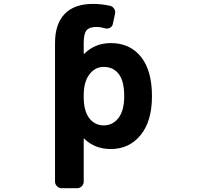

<svg xmlns="http://www.w3.org/2000/svg" viewBox="-20 -784 1040 1000"><path d="M301.8 196.3Q287.1 196.3 276.9 186Q266.6 175.8 266.6 162.1V-560.5Q266.6 -659.2 316.9 -711.4Q367.2 -763.7 464.8 -763.7Q507.8 -763.7 552.7 -753.9Q566.4 -751 574.2 -738.8Q582 -726.6 579.1 -711.9L567.4 -658.2Q564.5 -645.5 552.7 -639.2Q541 -632.8 527.3 -636.7Q503.9 -643.6 482.4 -643.6Q445.3 -643.6 430.7 -626Q416 -608.4 416 -560.5V-505.9Q416 -503.9 417.5 -503.4Q418.9 -502.9 418.9 -503.9Q474.6 -559.6 557.6 -559.6Q657.2 -559.6 714.8 -487.3Q771.5 -416 771.5 -283.2Q771.5 -153.3 712.9 -81.1Q653.3 -7.8 557.6 -7.8Q473.6 -7.8 418.9 -61.5Q418.9 -62.5 417.5 -62Q416 -61.5 416 -60.5V162.1Q416 175.8 405.8 186Q395.5 196.3 381.8 196.3ZM520.5 -435.5Q475.6 -435.5 446.3 -397.5Q416 -358.4 416 -288.1V-278.3Q416 -206.1 445.3 -168Q474.6 -130.9 520.5 -130.9Q566.4 -130.9 596.7 -168.9Q627 -208 627 -283.2Q627 -361.3 598.6 -398.4Q570.3 -435.5 520.5 -435.5Z"/></svg>

Font: Rounded-L Mgen+ 1mn bold
Style: Bold
Weight: 700
Designer: [Source Han Sans]
Ryoko NISHIZUKA  (kana & ideographs); Paul D. Hunt (Latin, Greek & Cyrillic); Wenlong ZHANG  (bopomofo
Version: Version 1.059.20150602